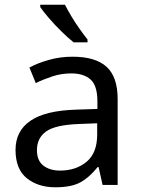

<svg xmlns="http://www.w3.org/2000/svg" viewBox="-20 -786 601 816"><path d="M288 -545Q386 -545 433 -502Q480 -459 480 -365V0H416L399 -76H395Q360 -32 321.5 -11Q283 10 215 10Q142 10 94 -28.5Q46 -67 46 -149Q46 -229 109 -272.5Q172 -316 303 -320L394 -323V-355Q394 -422 365 -448Q336 -474 283 -474Q241 -474 203 -461.5Q165 -449 132 -433L105 -499Q140 -518 188 -531.5Q236 -545 288 -545ZM314 -259Q214 -255 175.5 -227Q137 -199 137 -148Q137 -103 164.5 -82Q192 -61 235 -61Q303 -61 348 -98.5Q393 -136 393 -214V-262ZM256 -766Q267 -744 283.5 -716.5Q300 -689 318.5 -663Q337 -637 352 -618V-606H293Q270 -624 241 -652.5Q212 -681 187.5 -709.5Q163 -738 151 -756V-766Z"/></svg>

Font: Noto Sans Old Permic
Style: Regular
Weight: 400
Designer: Monotype Design Team
Foundry: Monotype Imaging Inc.
Version: Version 2.001; ttfautohint (v1.8.4.7-5d5b)